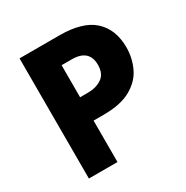

<svg xmlns="http://www.w3.org/2000/svg" viewBox="-164 -851 957 988"><g transform="rotate(-30 315.0 -357.0)"><path d="M84 -713.9V0H253.9V-246.1H314C382.8 -246.1 437 -257.8 477.1 -280.8C517.1 -303.7 545.9 -333.5 563 -370.6C580.1 -407.2 588.9 -446.8 588.9 -488.8C588.9 -559.6 566.9 -615.2 523.4 -654.8C480 -694.3 412.1 -713.9 320.8 -713.9ZM314.9 -575.2C384.8 -575.2 417 -542.5 417 -483.9C417 -448.7 405.8 -423.3 383.8 -408.2C361.3 -392.6 333 -384.8 298.8 -384.8H253.9V-575.2Z"/></g></svg>

Font: Noto Reveo Sans
Style: Regular
Weight: 800
Designer: Monotype Design Team
Foundry: Monotype Imaging Inc.
Version: Version 2.007